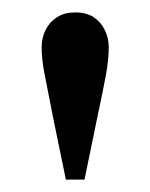

<svg xmlns="http://www.w3.org/2000/svg" viewBox="-20 -770 242 309"><path d="M86 -481 65 -583Q57 -625 52 -649.5Q47 -674 47 -694Q47 -709 53.5 -722Q60 -735 72 -742.5Q84 -750 101 -750Q119 -750 130.5 -742.5Q142 -735 148.5 -722Q155 -709 155 -694Q155 -674 150.5 -649.5Q146 -625 137 -583L116 -481Z"/></svg>

Font: Instrument Sans Condensed Medium
Style: Regular
Weight: 500
Width: 3
Designer: Rodrigo Fuenzalida
Foundry: fragTYPE
Version: Version 1.000;gftools[0.9.28]